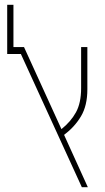

<svg xmlns="http://www.w3.org/2000/svg" viewBox="-20 -780 436 800"><path d="M321 0 67 -555H10V-760H36V-584H80L236 -242Q275 -273 296.5 -312Q318 -351 318 -413V-584H344V-408Q344 -340 317.5 -295.5Q291 -251 247 -218L346 0Z"/></svg>

Font: Noto Sans Hebrew ExtraCondensed Thin
Style: Regular
Weight: 100
Width: 2
Designer: Monotype Design Team
Foundry: Monotype Imaging Inc.
Version: Version 2.004; ttfautohint (v1.8.4.7-5d5b)